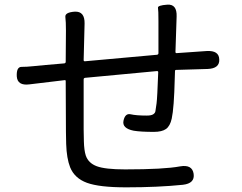

<svg xmlns="http://www.w3.org/2000/svg" viewBox="-20 -787 1040 824"><path d="M521 17Q406 17 353 -2.5Q300 -22 281 -69Q266 -107 264 -169Q263 -195 263 -221L262 -439Q262 -444 257 -443L107 -425Q55 -418 52 -459Q50 -500 72.5 -500Q95 -500 123 -503Q149 -506 175 -508L256 -515Q262 -516 262 -522L263 -655Q263 -694 260.5 -714Q258 -734 301 -737Q344 -739 343 -686L339 -529Q339 -524 344 -524L654 -552Q660 -553 660 -559V-696Q660 -743 658 -753.5Q656 -764 698 -767Q740 -770 738 -716L733 -564Q733 -559 738 -559L867 -568Q920 -571 921 -532Q923 -493 871 -491L736 -487Q731 -487 731 -482Q731 -477 730 -451Q727 -323 717 -278Q710 -246 692.5 -233.5Q675 -221 640 -221Q584 -221 554 -226Q503 -236 510 -269Q517 -302 541 -296.5Q565 -291 610 -291Q629 -291 637.5 -296.5Q646 -302 647 -310Q648 -318 652 -344Q655 -366 659 -477Q659 -482 654 -482L345 -453Q339 -452 339 -446V-232Q339 -206 340 -180Q341 -142 348 -120Q359 -87 395.5 -73.5Q432 -60 517 -60Q684 -60 753 -73Q805 -82 811 -41Q817 0 765 6Q658 17 521 17Z"/></svg>

Font: Resource Han Rounded JP
Style: Regular
Weight: 400
Designer: Cyano Hao (round all glyphs); Ryoko NISHIZUKA 西塚涼子 (kana, bopomofo & ideographs); Paul D. Hunt (Latin, Greek & Cyrillic)
Foundry: Cyano Hao
Version: 0.990